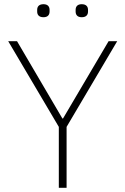

<svg xmlns="http://www.w3.org/2000/svg" viewBox="-20 -894 597 914"><path d="M187 -812C208 -812 216 -824 216 -839V-847C216 -862 208 -874 187 -874C165 -874 157 -862 157 -847V-839C157 -824 165 -812 187 -812ZM369 -812C391 -812 399 -824 399 -839V-847C399 -862 391 -874 369 -874C348 -874 340 -862 340 -847V-839C340 -824 348 -812 369 -812ZM297 0V-290L538 -698H497L280 -330H277L61 -698H19L260 -290V0Z"/></svg>

Font: IBM Plex Devanagari ExtraLight
Style: Regular
Weight: 200
Designer: Mike Abbink, Paul van der Laan, Pieter van Rosmalen, Erin McLaughlin
Foundry: Bold Monday
Version: Version 1.0